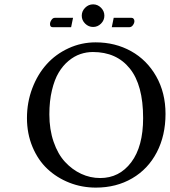

<svg xmlns="http://www.w3.org/2000/svg" viewBox="-20 -853 781 883"><path d="M502.9 -771H585Q591.3 -771 594.7 -766.4Q598.1 -761.7 598.1 -755.9Q598.1 -746.6 591.3 -737.3Q584.5 -728 575.2 -728H494.1ZM307.1 -728H222.2Q210 -728 210 -742.2Q210 -751.5 216.6 -761.2Q223.1 -771 231.9 -771H315.9ZM371.6 -744.4Q356 -759.8 356 -780.8Q356 -801.8 371.6 -817.4Q387.2 -833 408.2 -833Q429.2 -833 444.6 -817.4Q460 -801.8 460 -780.8Q460 -759.8 444.6 -744.4Q429.2 -729 408.2 -729Q387.2 -729 371.6 -744.4ZM407.2 -613.8Q377.4 -613.8 349.4 -604.2Q321.3 -594.7 295.2 -573Q269 -551.3 249.8 -519Q230.5 -486.8 218.8 -437.5Q207 -388.2 207 -327.1Q207 -257.3 226.6 -200.7Q246.1 -144 279.1 -108.4Q312 -72.8 353.5 -53.5Q395 -34.2 440.9 -34.2Q528.8 -34.2 583.5 -106.7Q638.2 -179.2 638.2 -310.1Q638.2 -461.9 577.1 -537.8Q516.1 -613.8 407.2 -613.8ZM741.2 -329.1Q741.2 -230 701.2 -152.8Q661.1 -75.7 588.1 -33Q515.1 9.8 420.9 9.8Q356.4 9.8 298.8 -12.9Q241.2 -35.6 198 -76.2Q154.8 -116.7 129.4 -177.5Q104 -238.3 104 -310.1Q104 -382.3 128.4 -446.8Q152.8 -511.2 194.6 -557.6Q236.3 -604 295.2 -631.1Q354 -658.2 419.9 -658.2Q509.8 -658.2 582.8 -617.7Q655.8 -577.1 698.5 -501.7Q741.2 -426.3 741.2 -329.1Z"/></svg>

Font: Linear Smooth
Style: Regular
Weight: 400
Designer: Philipp H. Poll, Flanker
Foundry: Philipp H. Poll, reworked by Flanker
Version: Version 1.061 | FøM Fix